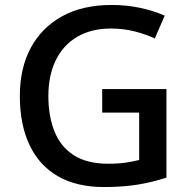

<svg xmlns="http://www.w3.org/2000/svg" viewBox="-20 -744 767 774"><path d="M392 -385H651V-28Q593 -9 533.5 0.5Q474 10 399 10Q289 10 213.5 -33.5Q138 -77 99 -159.5Q60 -242 60 -357Q60 -469 104 -551Q148 -633 230.5 -678.5Q313 -724 431 -724Q490 -724 544 -712.5Q598 -701 644 -681L604 -589Q568 -606 522.5 -617.5Q477 -629 427 -629Q349 -629 292 -596Q235 -563 205 -501.5Q175 -440 175 -356Q175 -276 199.5 -214.5Q224 -153 277 -118.5Q330 -84 416 -84Q458 -84 487.5 -88.5Q517 -93 541 -99V-290H392Z"/></svg>

Font: Noto Traditional Nushu Medium
Style: Regular
Weight: 500
Version: Version 2.003